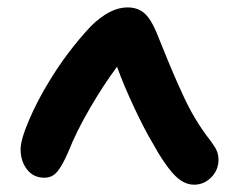

<svg xmlns="http://www.w3.org/2000/svg" viewBox="-20 -508 636 523"><path d="M101.1 -23.9Q70.8 -23.9 53.5 -46.6Q36.1 -69.3 36.1 -101.1Q36.1 -127.4 59.3 -181.4Q82.5 -235.4 113.8 -286.1Q162.1 -366.2 226.1 -435.1Q278.8 -487.8 327.1 -487.8Q355 -487.8 372.8 -472.4Q390.6 -457 405.8 -420.9Q409.7 -411.6 424.1 -375.7Q438.5 -339.8 451.7 -309.1Q464.8 -278.3 477.1 -252Q508.8 -181.2 553.2 -125Q562 -112.3 565.7 -106.7Q569.3 -101.1 572.3 -92.3Q575.2 -83.5 575.2 -73.2Q575.2 -44.9 555.4 -24.9Q535.6 -4.9 508.8 -4.9Q479 -4.9 452.4 -34.2Q425.8 -63.5 397 -116.2Q374.5 -153.3 345.7 -214.6Q316.9 -275.9 298.8 -326.2Q262.7 -277.8 225.3 -213.9Q188 -149.9 166 -94.2Q150.4 -58.1 136.5 -41Q122.6 -23.9 101.1 -23.9Z"/></svg>

Font: Shantell Sans Irregular
Style: Regular
Weight: 600
Designer: Stephen Nixon, Anya Danilova, Shantell Martin
Foundry: Arrow Type
Version: Version 1.006;[9816181b4]